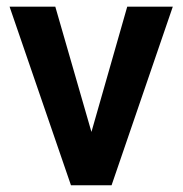

<svg xmlns="http://www.w3.org/2000/svg" viewBox="-20 -548 541 568"><path d="M143.6 -528.3 250.5 -157.7 356.4 -528.3H491.2L310.1 0H189.9L8.3 -528.3Z"/></svg>

Font: Vazirmatn RD FD SemiBold
Style: Regular
Weight: 600
Designer: Saber Rastikerdar
Foundry: Saber Rastikerdar
Version: Version 33.003